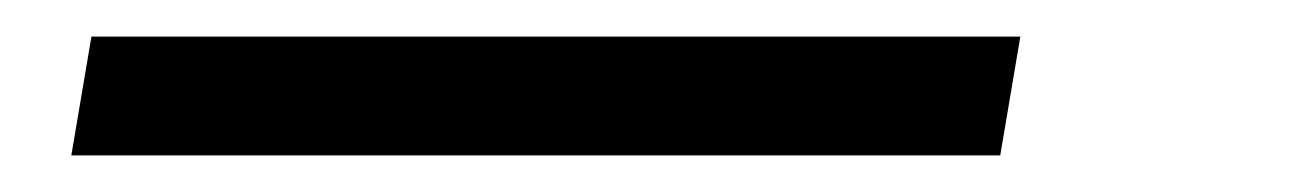

<svg xmlns="http://www.w3.org/2000/svg" viewBox="-20 15 714 105"><path d="M30 35H538L527 100H19Z"/></svg>

Font: SVN-Poppins Light
Style: Italic
Weight: 300
Italic angle: -10°
Designer: Ninad Kale (Devanagari), Jonny Pinhorn (Latin)
Foundry: Indian Type Foundry
Version: Version 3.002 2017; ttfautohint (v1.8.3)